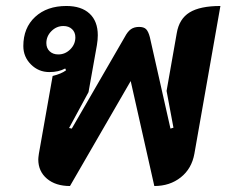

<svg xmlns="http://www.w3.org/2000/svg" viewBox="-20 -613 757 642"><path d="M108 -80Q108 -85 110 -99L156 -359Q185 -366 201 -378L198 -384Q176 -372 145 -372Q109 -372 83.5 -397.5Q58 -423 58 -459Q58 -520 97.5 -556.5Q137 -593 202 -593Q252 -593 279.5 -567.5Q307 -542 307 -495Q307 -480 304 -462L276 -305L211 -185L220 -183L397 -489Q407 -508 418 -515.5Q429 -523 445 -523Q461 -523 468.5 -515.5Q476 -508 481 -489L550 -183L560 -186L537 -309L571 -502Q579 -550 614 -571.5Q649 -593 717 -593L630 -99Q621 -49 584.5 -20Q548 9 496 9L417 -342L214 9Q166 9 137 -15.5Q108 -40 108 -80ZM232 -488Q232 -505 221 -515.5Q210 -526 192 -526Q169 -526 152 -509Q135 -492 135 -469Q135 -452 146 -441.5Q157 -431 175 -431Q198 -431 215 -448Q232 -465 232 -488Z"/></svg>

Font: K2D ExtraBold
Style: Italic
Weight: 800
Italic angle: -10°
Designer: Katatrad Aksorn Co.,Ltd.
Foundry: Cadson Demak Co.,Ltd.
Version: Version 1.000; ttfautohint (v1.6)